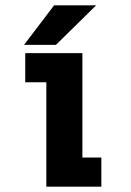

<svg xmlns="http://www.w3.org/2000/svg" viewBox="-20 -699 490 719"><path d="M70 -531 182.5 -679H340L189.5 -531ZM288.5 -109H359.5V0H153.5V-391H74.5V-500H288.5Z"/></svg>

Font: League Mono Condensed
Style: Bold
Weight: 700
Width: 1
Designer: Tyler Finck
Foundry: The League of Moveable Type / Tyler Finck
Version: Version 2.210